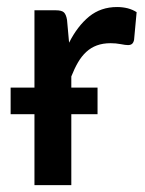

<svg xmlns="http://www.w3.org/2000/svg" viewBox="-20 -540 424 560"><path d="M80.5 -284.5H11V-207H80.5V0H188V-207H264.5V-284.5H188V-317C194 -332.3 200.5 -346 207.5 -358C214.5 -370 222.5 -380.2 231.5 -388.5C240.5 -396.8 250.8 -403.2 262.5 -407.5C274.2 -411.8 287.5 -414 302.5 -414C312.8 -414 322.7 -413.1 332 -411.3C341.3 -409.4 348.5 -408.5 353.5 -408.5C358.2 -408.5 361.9 -409.6 364.8 -411.8C367.6 -413.9 369.7 -417.8 371 -423.5L378.5 -504.5C370.8 -509.5 362.2 -513.2 352.5 -515.8C342.8 -518.2 332.5 -519.5 321.5 -519.5C289.8 -519.5 262.7 -510.2 240 -491.8C217.3 -473.2 197.8 -447.8 181.5 -415.5L175.5 -482C173.8 -492.3 170.8 -499.6 166.5 -503.8C162.2 -507.9 154.3 -510 143 -510H80.5Z"/></svg>

Font: Lato Semibold
Style: Regular
Weight: 600
Designer: Lukasz Dziedzic
Foundry: tyPoland Lukasz Dziedzic
Version: Version 2.006; 2014-01-15